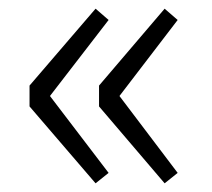

<svg xmlns="http://www.w3.org/2000/svg" viewBox="-20 -500 489 442"><path d="M48 -255V-303L200 -480L230 -454L95 -279L230 -102L200 -78ZM208 -255V-303L359 -480L389 -454L255 -279L389 -102L359 -78Z"/></svg>

Font: Merged Yaku Han JP Light
Style: Regular
Weight: 300
Designer: Ryoko NISHIZUKA 西塚涼子 (kana, bopomofo & ideographs); Paul D. Hunt (Latin, Greek & Cyrillic); Sandoll Communications 산돌커뮤니
Foundry: Adobe
Version: Version 2.004